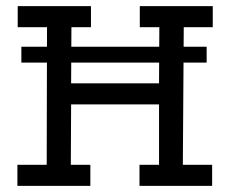

<svg xmlns="http://www.w3.org/2000/svg" viewBox="-20 -609 754 629"><path d="M50 -456H657V-404H50ZM38 -589H278V-520H214L213 -336H501L502 -520H438V-589H677V-520H582L579 -69H675V0H437V-69H501V-267H213L212 -69H276V0H37V-69H133L134 -520H38Z"/></svg>

Font: Podkova
Style: Regular
Weight: 400
Designer: Ilya Yudin
Foundry: Cyreal (www.cyreal.org)
Version: Version 2.103